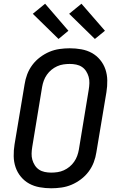

<svg xmlns="http://www.w3.org/2000/svg" viewBox="-20 -1002 640 1030"><path d="M255 8Q223 8 192.5 2.5Q162 -3 136.5 -17Q111 -31 92 -54Q73 -77 63.5 -105Q54 -133 53.5 -164.5Q53 -196 58 -227L112 -550Q116 -577 126 -603.5Q136 -630 153.5 -653.5Q171 -677 195 -695Q219 -713 245 -724Q271 -735 299 -739Q327 -743 354 -743Q386 -743 416.5 -737.5Q447 -732 472.5 -718Q498 -704 517 -681Q536 -658 545.5 -630Q555 -602 555.5 -570.5Q556 -539 551 -508L497 -185Q493 -158 483 -131.5Q473 -105 455.5 -81.5Q438 -58 414 -40Q390 -22 364 -11Q338 0 310 4Q282 8 255 8ZM255 -76Q271 -76 288.5 -78.5Q306 -81 322.5 -88.5Q339 -96 353 -107.5Q367 -119 377.5 -134Q388 -149 394 -165.5Q400 -182 403 -199L456 -521Q459 -539 459.5 -556.5Q460 -574 455.5 -590Q451 -606 442 -620Q433 -634 419.5 -643Q406 -652 389 -655.5Q372 -659 354 -659Q338 -659 320.5 -656.5Q303 -654 286.5 -646.5Q270 -639 256 -627.5Q242 -616 231.5 -601Q221 -586 215 -569.5Q209 -553 206 -536L153 -214Q150 -196 149.5 -178.5Q149 -161 153.5 -145Q158 -129 167 -115Q176 -101 189.5 -92Q203 -83 220 -79.5Q237 -76 255 -76ZM489 -793 351 -928 417 -982 543 -837ZM294 -793 156 -928 222 -982 347 -837Z"/></svg>

Font: Iosevka Aile Medium
Style: Italic
Weight: 500
Italic angle: -9°
Designer: Belleve Invis
Foundry: Belleve Invis
Version: Version 31.1.0; ttfautohint (v1.8.4)